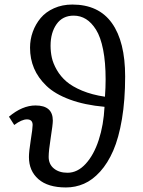

<svg xmlns="http://www.w3.org/2000/svg" viewBox="-20 -802 623 836"><path d="M122.1 -257.8Q122.1 -282.2 97.2 -282.2Q74.7 -282.2 42 -257.8L19 -293.9Q77.1 -342.8 134.8 -342.8Q210 -342.8 210 -276.9Q210 -259.8 200.9 -202.6Q191.9 -145.5 191.9 -119.1Q191.9 -86.9 214.6 -68.4Q237.3 -49.8 273.9 -49.8Q317.4 -49.8 353 -88.6Q388.7 -127.4 409.9 -192.6Q431.2 -257.8 435.1 -336.9Q348.1 -344.7 283.7 -368.7Q219.2 -392.6 182.4 -428Q145.5 -463.4 128.2 -504.6Q110.8 -545.9 110.8 -594.2Q110.8 -630.4 122.8 -663.6Q134.8 -696.8 157 -723.4Q179.2 -750 215.1 -766.1Q251 -782.2 294.9 -782.2Q409.7 -782.2 467.3 -701.4Q524.9 -620.6 524.9 -469.2Q524.9 -366.2 511 -283.7Q497.1 -201.2 473.1 -146.2Q449.2 -91.3 416 -54.7Q382.8 -18.1 345.7 -2Q308.6 14.2 267.1 14.2Q188.5 14.2 147.2 -22Q106 -58.1 106 -118.2Q106 -142.1 114 -192.4Q122.1 -242.7 122.1 -257.8ZM200.2 -603Q200.2 -575.7 205.8 -550.5Q211.4 -525.4 227.5 -497.3Q243.7 -469.2 269 -447.3Q294.4 -425.3 337.6 -407.2Q380.9 -389.2 437 -380.9Q439.9 -421.4 439.9 -456.1Q439.9 -530.8 429 -585.9Q418 -641.1 398.2 -672.6Q378.4 -704.1 354.2 -719Q330.1 -733.9 300.8 -733.9Q252.4 -733.9 226.3 -696.8Q200.2 -659.7 200.2 -603Z"/></svg>

Font: Literata Book
Style: Italic
Weight: 400
Italic angle: -3°
Designer: Latin by Veronika Burian and Jose Scaglione. Greek by Irene Vlachou. Cyrillic by Vera Evstafieva
Foundry: TypeTogether
Version: Version 1.003;PS 001.003;hotconv 1.0.88;makeotf.lib2.5.64775